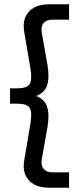

<svg xmlns="http://www.w3.org/2000/svg" viewBox="-20 -770 389 898"><path d="M210 108Q167 108 138.5 92Q110 76 98 46.5Q86 17 94 -24L123 -197Q131 -248 118 -266.5Q105 -285 62 -285H27V-357H62Q104 -357 117.5 -375.5Q131 -394 123 -445L94 -617Q86 -659 98 -688.5Q110 -718 138.5 -734Q167 -750 210 -750H303V-678H226Q198 -678 184.5 -663Q171 -648 175 -619L202 -467Q212 -407 200.5 -371.5Q189 -336 149 -321Q189 -306 200.5 -270Q212 -234 202 -175L175 -23Q171 5 184.5 20.5Q198 36 226 36H303V108Z"/></svg>

Font: Instrument Sans Condensed Medium
Style: Regular
Weight: 500
Width: 3
Designer: Rodrigo Fuenzalida
Foundry: fragTYPE
Version: Version 1.000;gftools[0.9.28]